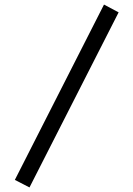

<svg xmlns="http://www.w3.org/2000/svg" viewBox="-20 -771 584 840"><path d="M109 49 45 16 435 -751 499 -717Z"/></svg>

Font: Zen Kaku Gothic New
Style: Bold
Weight: 700
Designer: Yoshimichi Ohira
Foundry: Positype
Version: Version 1.002